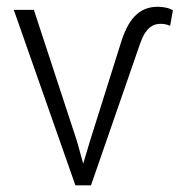

<svg xmlns="http://www.w3.org/2000/svg" viewBox="-20 -558 540 578"><path d="M211.9 -132.3 230.5 -65.4 250.5 -132.3 346.7 -438Q356 -465.3 367.2 -484.4Q378.4 -503.4 391.8 -515.1Q405.3 -526.9 420.9 -532.2Q436.5 -537.6 454.1 -537.6Q467.8 -537.6 480 -534.9Q492.2 -532.2 500.5 -526.9L492.2 -480.5Q489.3 -481.9 481.4 -484.1Q473.6 -486.3 463.9 -486.3Q455.6 -486.3 447.5 -484.1Q439.5 -481.9 431.4 -475.6Q423.3 -469.2 416 -457.8Q408.7 -446.3 402.3 -428.2L253.9 0H207L21.5 -528.3H82Z"/></svg>

Font: Melbourne
Style: Light
Weight: 300
Designer: Google
Version: Version 2.000980; 2014